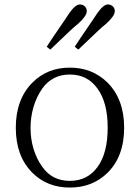

<svg xmlns="http://www.w3.org/2000/svg" viewBox="-20 -829 629 863"><path d="M125 -53C170 -8 226 14 294 14C362 14 418 -8 463 -52C513 -101 538 -169 538 -255C538 -340 513 -408 463 -458C417 -503 361 -525 294 -525C227 -525 171 -503 126 -458C76 -408 51 -340 51 -255C51 -169 76 -102 125 -53ZM171 -78C99 -175 100 -332 170 -431C200 -473 241 -494 294 -494C347 -494 388 -473 418 -431C449 -389 464 -330 464 -255C464 -179 449 -120 418 -78C388 -37 347 -16 294 -16C241 -16 200 -37 171 -78ZM206 -606C215 -615 229 -628 248 -646C285 -682 313 -708 332 -723C357 -746 370 -764 370 -779C370 -798 355 -809 339 -809C325 -809 309 -795 290 -768C282 -755 269 -736 251 -710C224 -670 203 -640 190 -619ZM332 -606C341 -615 355 -628 374 -646C411 -682 439 -708 458 -723C483 -746 496 -764 496 -779C496 -798 481 -809 465 -809C451 -809 435 -795 416 -768C408 -755 395 -736 377 -710C350 -670 329 -640 316 -619Z"/></svg>

Font: AllPunType Light
Style: Regular
Weight: 300
Version: 1.0